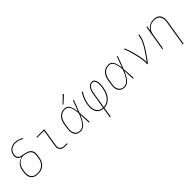

<svg xmlns="http://www.w3.org/2000/svg" viewBox="246 -2120 3707 3707"><g transform="rotate(-45 2100.0 -266.5)"><path d="M246 8Q216 8 187.5 2Q159 -4 136 -19Q113 -34 97 -57Q81 -80 73.5 -107Q66 -134 66.5 -164Q67 -194 72 -223L78 -263Q82 -285 89 -307Q96 -329 108 -349.5Q120 -370 137 -387Q154 -404 174 -417Q194 -430 216.5 -438.5Q239 -447 261 -451Q237 -456 215 -466Q193 -476 179.5 -495.5Q166 -515 162 -540Q158 -565 162 -590Q166 -611 174.5 -632Q183 -653 196.5 -671.5Q210 -690 228.5 -704Q247 -718 267.5 -727Q288 -736 310 -739.5Q332 -743 353 -743Q401 -743 445.5 -729Q490 -715 529 -692L518 -676Q482 -698 440.5 -711Q399 -724 354 -724Q326 -724 296.5 -716.5Q267 -709 242.5 -690Q218 -671 203 -644Q188 -617 183 -589Q179 -565 183.5 -542Q188 -519 202 -502Q216 -485 238 -477.5Q260 -470 283 -466Q306 -462 329 -458Q352 -454 374 -447.5Q396 -441 416.5 -431.5Q437 -422 453.5 -407.5Q470 -393 481 -373Q492 -353 496 -330.5Q500 -308 498 -284Q496 -260 492 -236L485 -197Q481 -169 471.5 -142Q462 -115 445.5 -90Q429 -65 406 -45.5Q383 -26 356.5 -13.5Q330 -1 302 3.5Q274 8 246 8ZM246 -11Q271 -11 297 -15.5Q323 -20 347.5 -31.5Q372 -43 393 -61Q414 -79 429 -101.5Q444 -124 452.5 -149Q461 -174 465 -200L471 -239Q476 -267 477 -295.5Q478 -324 468.5 -348.5Q459 -373 440 -391Q421 -409 396.5 -419.5Q372 -430 345.5 -435.5Q319 -441 292 -445Q269 -443 245.5 -436.5Q222 -430 200.5 -417.5Q179 -405 161 -387.5Q143 -370 130 -349Q117 -328 109.5 -305.5Q102 -283 99 -260L92 -220Q88 -194 87.5 -167Q87 -140 93 -115.5Q99 -91 113 -70Q127 -49 147.5 -35.5Q168 -22 193.5 -16.5Q219 -11 246 -11Z M989 0Q968 0 948 -3.5Q928 -7 910.5 -16.5Q893 -26 880.5 -41Q868 -56 862 -75Q856 -94 856 -114.5Q856 -135 859 -156L916 -501H727V-520H940L880 -153Q877 -135 877 -117.5Q877 -100 882 -83.5Q887 -67 897.5 -54Q908 -41 922.5 -33Q937 -25 954.5 -22Q972 -19 989 -19H1058V0Z M1414 8Q1386 8 1359 1Q1332 -6 1312 -22.5Q1292 -39 1279.5 -62.5Q1267 -86 1262 -112.5Q1257 -139 1258 -167Q1259 -195 1264 -223L1280 -323Q1285 -349 1292.5 -375Q1300 -401 1314 -425Q1328 -449 1348 -469.5Q1368 -490 1392 -503.5Q1416 -517 1442.5 -522.5Q1469 -528 1495 -528Q1522 -528 1545 -517.5Q1568 -507 1583.5 -488Q1599 -469 1608.5 -446Q1618 -423 1624.5 -399Q1631 -375 1635 -349.5Q1639 -324 1642 -299Q1663 -354 1683 -409.5Q1703 -465 1724 -520H1745Q1720 -455 1695.5 -389.5Q1671 -324 1645 -260Q1651 -195 1654 -130Q1657 -65 1661 0H1640Q1637 -56 1635 -111.5Q1633 -167 1630 -223Q1619 -198 1607 -173Q1595 -148 1581.5 -123.5Q1568 -99 1551.5 -76Q1535 -53 1513.5 -33.5Q1492 -14 1466 -3Q1440 8 1414 8ZM1414 -11Q1441 -11 1468 -24.5Q1495 -38 1515.5 -59.5Q1536 -81 1551.5 -106Q1567 -131 1580.5 -157Q1594 -183 1605.5 -209.5Q1617 -236 1627 -263Q1626 -289 1623 -315Q1620 -341 1615 -366.5Q1610 -392 1602 -416.5Q1594 -441 1580.5 -462Q1567 -483 1544.5 -496Q1522 -509 1495 -509Q1472 -509 1447.5 -504Q1423 -499 1401 -486Q1379 -473 1361.5 -454Q1344 -435 1331.5 -413Q1319 -391 1312 -367.5Q1305 -344 1301 -320L1284 -220Q1280 -195 1278.5 -170Q1277 -145 1281.5 -121Q1286 -97 1296.5 -76Q1307 -55 1324 -39.5Q1341 -24 1365 -17.5Q1389 -11 1414 -11ZM1539 -594 1526 -606 1673 -748 1689 -732Z M1998 215 2032 8Q1999 6 1969 -4.5Q1939 -15 1917 -36Q1895 -57 1881.5 -85Q1868 -113 1862.5 -144Q1857 -175 1857.5 -208Q1858 -241 1864 -274Q1874 -338 1899.5 -400.5Q1925 -463 1962 -520L1980 -510Q1944 -454 1919 -393.5Q1894 -333 1884 -272Q1879 -241 1878.5 -211Q1878 -181 1882.5 -152.5Q1887 -124 1898.5 -97.5Q1910 -71 1930 -51.5Q1950 -32 1977.5 -22Q2005 -12 2035 -11L2090 -343Q2093 -363 2098 -382.5Q2103 -402 2111 -421Q2119 -440 2130 -458Q2141 -476 2156.5 -490.5Q2172 -505 2192 -512.5Q2212 -520 2231 -520Q2250 -520 2266 -513.5Q2282 -507 2292.5 -494Q2303 -481 2309.5 -465.5Q2316 -450 2319.5 -433Q2323 -416 2324 -398Q2325 -380 2324.5 -362Q2324 -344 2322 -326Q2320 -308 2317 -290Q2311 -256 2302 -221.5Q2293 -187 2278 -154Q2263 -121 2240 -90.5Q2217 -60 2187.5 -37.5Q2158 -15 2123 -4Q2088 7 2053 8L2019 215ZM2056 -11Q2088 -12 2120.5 -23.5Q2153 -35 2180 -57Q2207 -79 2227 -107.5Q2247 -136 2261 -166.5Q2275 -197 2283 -229Q2291 -261 2297 -293Q2299 -309 2301 -325Q2303 -341 2304 -357Q2305 -373 2304 -388.5Q2303 -404 2301 -419.5Q2299 -435 2294 -449.5Q2289 -464 2280.5 -475.5Q2272 -487 2258 -494Q2244 -501 2228 -501Q2211 -501 2194 -493Q2177 -485 2164.5 -471.5Q2152 -458 2143 -441.5Q2134 -425 2127.5 -408.5Q2121 -392 2117 -374.5Q2113 -357 2110 -340Z M2614 8Q2586 8 2559 1Q2532 -6 2512 -22.5Q2492 -39 2479.5 -62.5Q2467 -86 2462 -112.5Q2457 -139 2458 -167Q2459 -195 2464 -223L2480 -323Q2485 -349 2492.5 -375Q2500 -401 2514 -425Q2528 -449 2548 -469.5Q2568 -490 2592 -503.5Q2616 -517 2642.5 -522.5Q2669 -528 2695 -528Q2722 -528 2745 -517.5Q2768 -507 2783.5 -488Q2799 -469 2808.5 -446Q2818 -423 2824.5 -399Q2831 -375 2835 -349.5Q2839 -324 2842 -299Q2863 -354 2883 -409.5Q2903 -465 2924 -520H2945Q2920 -455 2895.5 -389.5Q2871 -324 2845 -260Q2851 -195 2854 -130Q2857 -65 2861 0H2840Q2837 -56 2835 -111.5Q2833 -167 2830 -223Q2819 -198 2807 -173Q2795 -148 2781.5 -123.5Q2768 -99 2751.5 -76Q2735 -53 2713.5 -33.5Q2692 -14 2666 -3Q2640 8 2614 8ZM2614 -11Q2641 -11 2668 -24.5Q2695 -38 2715.5 -59.5Q2736 -81 2751.5 -106Q2767 -131 2780.5 -157Q2794 -183 2805.5 -209.5Q2817 -236 2827 -263Q2826 -289 2823 -315Q2820 -341 2815 -366.5Q2810 -392 2802 -416.5Q2794 -441 2780.5 -462Q2767 -483 2744.5 -496Q2722 -509 2695 -509Q2672 -509 2647.5 -504Q2623 -499 2601 -486Q2579 -473 2561.5 -454Q2544 -435 2531.5 -413Q2519 -391 2512 -367.5Q2505 -344 2501 -320L2484 -220Q2480 -195 2478.5 -170Q2477 -145 2481.5 -121Q2486 -97 2496.5 -76Q2507 -55 2524 -39.5Q2541 -24 2565 -17.5Q2589 -11 2614 -11Z M3230 0Q3236 -35 3233.5 -69.5Q3231 -104 3226 -137.5Q3221 -171 3214.5 -203.5Q3208 -236 3200 -268.5Q3192 -301 3183.5 -333Q3175 -365 3165 -397Q3155 -429 3144 -459.5Q3133 -490 3120 -520L3138 -528Q3155 -490 3168.5 -450.5Q3182 -411 3194 -371Q3206 -331 3216.5 -290Q3227 -249 3235 -207.5Q3243 -166 3249 -123.5Q3255 -81 3254 -38Q3273 -63 3291.5 -88.5Q3310 -114 3328.5 -140Q3347 -166 3364.5 -192Q3382 -218 3398.5 -244.5Q3415 -271 3430.5 -298Q3446 -325 3460 -353Q3474 -381 3485 -410Q3496 -439 3501 -468L3510 -520H3531L3522 -468Q3517 -436 3504.5 -405Q3492 -374 3477 -343.5Q3462 -313 3444.5 -283.5Q3427 -254 3409 -225Q3391 -196 3371.5 -167.5Q3352 -139 3332 -111Q3312 -83 3292 -55Q3272 -27 3251 0Z M3988 215 4073 -300Q4078 -326 4078.5 -352Q4079 -378 4073.5 -402.5Q4068 -427 4055 -448Q4042 -469 4022.5 -483.5Q4003 -498 3978 -503.5Q3953 -509 3926 -509Q3902 -509 3876.5 -504.5Q3851 -500 3828 -488Q3805 -476 3785 -457.5Q3765 -439 3751 -416.5Q3737 -394 3729 -370Q3721 -346 3717 -321L3664 0H3643L3729 -520H3750L3732 -415Q3747 -442 3769 -464.5Q3791 -487 3818 -501.5Q3845 -516 3874.5 -522Q3904 -528 3932 -528Q3961 -528 3989 -521.5Q4017 -515 4038.5 -499.5Q4060 -484 4074 -460.5Q4088 -437 4094 -410Q4100 -383 4099.5 -354.5Q4099 -326 4094 -297L4009 215Z"/></g></svg>

Font: Iosevka SS04 Thin Extended
Style: Italic
Weight: 100
Width: 7
Italic angle: -9°
Monospace: yes
Designer: Belleve Invis
Foundry: Belleve Invis
Version: Version 19.0.0; ttfautohint (v1.8.4)